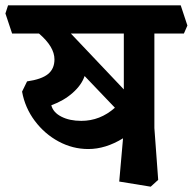

<svg xmlns="http://www.w3.org/2000/svg" viewBox="-50 -661 718 715"><path d="M524.9 -184.1 539.1 8.8 511.2 34.2 394 15.1 408.2 -146Q343.3 -106 278.8 -106Q220.7 -106 168.5 -134Q116.2 -162.1 79.6 -210.9Q43 -259.8 32.2 -319.8L50.8 -357.9Q105 -365.7 128.9 -385.3Q152.8 -404.8 152.8 -439.9Q152.8 -486.8 95.2 -536.1H-4.9L-29.8 -610.8L-20 -641.1H623L647.9 -565.9L634.8 -536.1H524.9ZM213.9 -536.1 411.1 -328.1V-536.1ZM377.9 -259.8 265.1 -377.9Q253.9 -344.7 220.9 -315.4Q188 -286.1 141.1 -269Q147.9 -242.2 178.5 -226.6Q209 -210.9 252.9 -210.9Q322.8 -210.9 377.9 -259.8Z"/></svg>

Font: Sura
Style: Bold
Weight: 700
Designer: Carolina Giovagnoli
Foundry: Huerta Tipografica
Version: Version 1.002;PS 001.002;hotconv 1.0.70;makeotf.lib2.5.58329